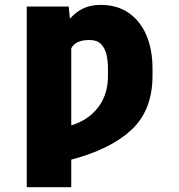

<svg xmlns="http://www.w3.org/2000/svg" viewBox="-20 -573 743 796"><path d="M270 -495.1Q292.5 -522 323.7 -537.4Q355 -552.7 396.5 -552.7Q465.8 -552.7 513.9 -519.3Q562 -485.8 587.2 -426.3Q612.3 -366.7 612.3 -287.1V-259.8Q612.3 -116.7 525.9 -35.6Q439.5 45.4 275.4 88.9V203.1H90.8V-545.9H264.6ZM275.4 -53.2Q345.2 -74.2 386.5 -127.4Q427.7 -180.7 427.7 -259.8V-287.1Q427.7 -319.8 421.4 -346.9Q415 -374 398.4 -390.6Q381.8 -407.2 350.6 -407.2Q293.5 -407.2 275.4 -373Z"/></svg>

Font: Inter Black
Style: Regular
Weight: 900
Designer: Rasmus Andersson
Foundry: rsms
Version: Version 4.000;git-a52131595